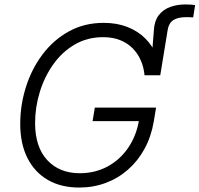

<svg xmlns="http://www.w3.org/2000/svg" viewBox="-20 -841 905 871"><path d="M663.1 -514.2 678.2 -705.6Q680.7 -746.6 700.2 -772Q719.7 -797.4 751.2 -809.1Q782.7 -820.8 820.3 -820.8Q833.5 -820.8 845.7 -820.1Q857.9 -819.3 865.2 -817.9L856.4 -762.2Q848.1 -762.7 839.8 -762.9Q831.5 -763.2 825.7 -763.2Q786.1 -763.2 765.9 -749.5Q745.6 -735.8 740.7 -705.6L707 -499.5ZM339.4 9.8Q255.9 9.8 196 -25.4Q136.2 -60.5 104 -125.2Q71.8 -189.9 71.8 -278.8Q71.8 -364.7 97.7 -446.5Q123.5 -528.3 172.9 -594Q222.2 -659.7 292.2 -698.5Q362.3 -737.3 450.7 -737.3Q510.7 -737.3 558.3 -718.5Q606 -699.7 638.9 -666.7Q671.9 -633.8 689.2 -590.8Q706.5 -547.9 707 -499.5H635.7Q632.3 -535.6 618.9 -566.7Q605.5 -597.7 582 -621.6Q558.6 -645.5 525.1 -658.9Q491.7 -672.4 448.2 -672.4Q376 -672.4 318.8 -638.9Q261.7 -605.5 221.7 -549.1Q181.6 -492.7 160.4 -423.3Q139.2 -354 139.2 -282.7Q139.2 -174.3 194.3 -114.7Q249.5 -55.2 341.8 -55.2Q410.6 -55.2 467 -85.2Q523.4 -115.2 561.3 -170.2Q599.1 -225.1 611.3 -299.3L631.3 -291.5H399.9L410.2 -353H688L677.7 -290.5Q666 -221.7 636 -166.5Q606 -111.3 561 -71.8Q516.1 -32.2 459.7 -11.2Q403.3 9.8 339.4 9.8Z"/></svg>

Font: Inter Light
Style: Italic
Weight: 300
Italic angle: -9.3988°
Designer: Rasmus Andersson
Foundry: rsms
Version: Version 4.001;git-66647c0bb